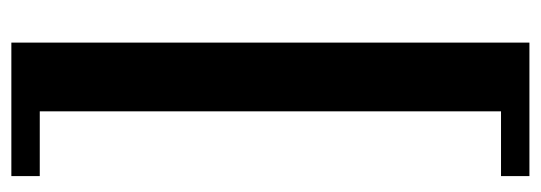

<svg xmlns="http://www.w3.org/2000/svg" viewBox="-327 -507 952 338"><g transform="rotate(-90 149.0 -338.0)"><path d="M243 -794V118H8V68H122V-744H8V-794Z"/></g></svg>

Font: Minipax
Style: Bold
Weight: 600
Designer: Raphaël Ronot, Igor Stepanchenko (Cyrillic)
Foundry: steppetype
Version: Version 1.002